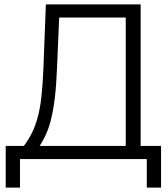

<svg xmlns="http://www.w3.org/2000/svg" viewBox="-20 -725 765 875"><path d="M69 -35Q98 -69 117.5 -104Q137 -139 149.5 -182Q162 -225 168.5 -282Q175 -339 178 -417L189 -705H621V-40H553V-645H217L251 -676L240 -419Q237 -339 230 -280.5Q223 -222 212 -178.5Q201 -135 184 -101Q167 -67 144 -35ZM92 0V-60H640V0ZM71 130H6V-60H119V0H71ZM649 130V0H601V-60H714V130Z"/></svg>

Font: TikTok Sans Light
Style: Regular
Weight: 300
Version: Version 4.000